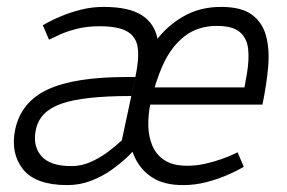

<svg xmlns="http://www.w3.org/2000/svg" viewBox="-20 -528 830 556"><path d="M175 8Q83 8 46.5 -38Q10 -84 24 -153Q41 -233 118.5 -269Q196 -305 347 -305H372L360 -250Q222 -250 158.5 -228Q95 -206 84 -153Q74 -107 99 -77Q124 -47 187 -47ZM122 -413 104 -455Q104 -455 118.5 -463Q133 -471 158 -481.5Q183 -492 214.5 -500Q246 -508 280 -508L268 -452Q232 -452 202.5 -444.5Q173 -437 152.5 -427.5Q132 -418 122 -413ZM420 -250 372 -305Q383 -356 379 -388.5Q375 -421 349 -436.5Q323 -452 268 -452L280 -508Q353 -508 390.5 -484Q428 -460 436.5 -414Q445 -368 431 -302ZM369 -160 393 -121Q393 -121 382 -108Q371 -95 351.5 -76Q332 -57 305 -37.5Q278 -18 245 -5Q212 8 175 8L187 -47Q215 -47 241.5 -58.5Q268 -70 291 -87Q314 -104 331.5 -120.5Q349 -137 359 -148.5Q369 -160 369 -160ZM393 -125 326 -90 372 -305 420 -250ZM620 -508 608 -453Q553 -453 514.5 -423Q476 -393 452.5 -341.5Q429 -290 415 -225L360 -250Q370 -298 391.5 -344Q413 -390 445.5 -427Q478 -464 521.5 -486Q565 -508 620 -508ZM668 -87 686 -45Q686 -45 671.5 -37Q657 -29 632 -18.5Q607 -8 575.5 0Q544 8 510 8L522 -48Q549 -48 575 -54Q601 -60 622 -67.5Q643 -75 655.5 -81Q668 -87 668 -87ZM360 -250 415 -225Q409 -195 409.5 -164Q410 -133 421 -106.5Q432 -80 456.5 -64Q481 -48 522 -48L510 8Q455 8 421 -14Q387 -36 370 -73Q353 -110 351.5 -156Q350 -202 360 -250ZM409 -275H740V-225H399ZM620 -508Q679 -508 709.5 -485.5Q740 -463 750.5 -424Q761 -385 756.5 -334Q752 -283 740 -225H678Q688 -273 695 -314.5Q702 -356 698.5 -387Q695 -418 674 -435.5Q653 -453 608 -453Z"/></svg>

Font: Epunda Slab Light
Style: Italic
Weight: 300
Italic angle: -12°
Designer: Simon Atzbach
Foundry: typofactur
Version: Version 1.102